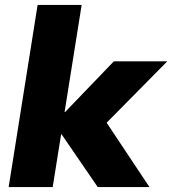

<svg xmlns="http://www.w3.org/2000/svg" viewBox="-20 -756 696 776"><path d="M15 0 132 -736H310L241 -303H243L440 -508H656L411 -260L584 0H375L229 -213H227L193 0Z"/></svg>

Font: Winston ExtraBold
Style: Italic
Weight: 800
Italic angle: -9°
Designer: Original fonts by Vernon Adams / Changes by Cristiano Sobral
Foundry: Original fonts by Vernon Adams / Changes by Cristiano Sobral
Version: Version 2.503;July 17, 2020;FontCreator 13.0.0.2655 64-bit